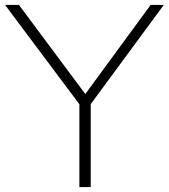

<svg xmlns="http://www.w3.org/2000/svg" viewBox="-30 -760 685 780"><path d="M292.5 0V-336.5L-9.5 -740H47L316.5 -378L582 -740H635.5L338.5 -337V0Z"/></svg>

Font: Encode Sans Exp XLt
Style: Regular
Weight: 200
Width: 7
Designer: Multiple Designers
Foundry: Impallari Type
Version: Version 3.002; ttfautohint (v1.8.3) -l 8 -r 50 -G 200 -x 14 